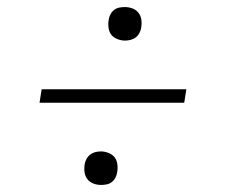

<svg xmlns="http://www.w3.org/2000/svg" viewBox="-20 -612 640 544"><path d="M334 -497Q323 -497 312 -501.5Q301 -506 295 -514Q289 -522 287.5 -533.5Q286 -545 288 -556Q289 -564 293 -571.5Q297 -579 303.5 -584Q310 -589 318 -590.5Q326 -592 334 -592Q345 -592 355.5 -588Q366 -584 372.5 -575.5Q379 -567 380.5 -556Q382 -545 380 -533Q379 -526 375 -518.5Q371 -511 364.5 -506Q358 -501 350 -499Q342 -497 334 -497ZM92 -321 98 -359H508L502 -321ZM266 -88Q255 -88 244.5 -92Q234 -96 227.5 -104.5Q221 -113 219.5 -124Q218 -135 220 -147Q221 -154 225 -161.5Q229 -169 235.5 -174Q242 -179 250 -181Q258 -183 266 -183Q277 -183 288 -178.5Q299 -174 305 -166Q311 -158 312.5 -146.5Q314 -135 312 -124Q311 -116 307 -108.5Q303 -101 296.5 -96Q290 -91 282 -89.5Q274 -88 266 -88Z"/></svg>

Font: Iosevka Aile Extralight
Style: Italic
Weight: 200
Italic angle: -9°
Designer: Belleve Invis
Foundry: Belleve Invis
Version: Version 31.1.0; ttfautohint (v1.8.4)